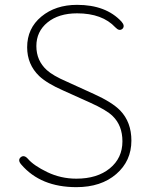

<svg xmlns="http://www.w3.org/2000/svg" viewBox="-20 -759 609 792"><path d="M295 13Q148 13 68 -80Q52 -98 65 -110Q79 -122 95 -104Q119 -76 175 -49Q231 -22 295 -22Q381 -22 433 -64.5Q485 -107 485 -176Q485 -241 445 -280Q420 -305 351 -336L240 -386Q174 -415 142 -445Q92 -493 92 -564Q92 -642 150.5 -690.5Q209 -739 298 -739Q417 -739 481 -670Q497 -652 485 -640Q472 -629 456 -646Q402 -704 298 -704Q222 -704 176 -666.5Q130 -629 130 -569Q130 -509 173 -470Q198 -447 256 -422L368 -371Q443 -337 476 -303Q522 -255 522 -179Q522 -95 459.5 -41Q397 13 295 13Z"/></svg>

Font: Resource Han Rounded KR ExtraLight
Style: Regular
Weight: 250
Designer: Cyano Hao (round all glyphs); Ryoko NISHIZUKA 西塚涼子 (kana, bopomofo & ideographs); Paul D. Hunt (Latin, Greek & Cyrillic)
Foundry: Cyano Hao
Version: 0.990